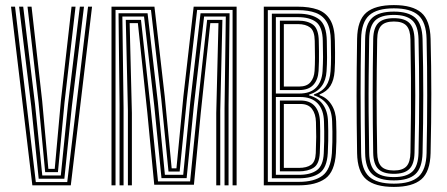

<svg xmlns="http://www.w3.org/2000/svg" viewBox="-20 -722 1743 748"><path d="M106 0 22.9 -696H38.6L119.5 -12.7H242L323 -696H338.6L255.8 0ZM130.8 -25.6 101.8 -308 54.4 -696H70.4L116.4 -316.5L144.7 -38.4H216.9L245.1 -316.5L291.1 -696H307.2L260 -308L230.7 -25.6ZM156 -51.3 130.3 -322.2 87.2 -696H102.9L144.3 -328.9L168.4 -64H193.2L217.2 -328.9L258.7 -696H274.3L231.3 -322.2L205.7 -51.3Z M414.4 0V-696H581.7L621.6 -347.7L648.8 -66.3H667.4L694.6 -347.7L734.5 -696H901.8V0H886.1V-683.3H748L708.2 -336.8L679.9 -53.6H636.5L608.2 -336.8L568.2 -683.3H430.1V0ZM478.3 0V-291.5L470 -644.7H529.2L567.5 -295.3L595.6 -15.2H720.6L748.7 -295.3L787 -644.7H846.4L838.1 -291.5V0H822.5V-281.6L831.1 -632H799.3L762.1 -281.7L735.5 -2.3H580.9L554.1 -281.7L517.1 -632H485.1L493.8 -281.6V0ZM445.8 0V-313.6L441.8 -670.4H554.9L594.9 -324.8L622.4 -40.9H693.8L721.3 -324.8L761.3 -670.4H874.4L870.4 -313.6V0H854.8V-300.9L859.7 -657.6H775.1L735 -307.7L707.1 -28H609.1L581.2 -307.7L541.2 -657.6H456.7L461.4 -300.9V0Z M1007.7 0V-696H1140.5Q1184.9 -696 1216.9 -684.9Q1248.9 -673.7 1266.3 -644.8Q1283.8 -615.9 1284.6 -562.6Q1285.2 -537.5 1285.3 -516.7Q1285.5 -495.8 1285.1 -478.2Q1284.7 -460.6 1283.6 -444.9Q1281.2 -410.1 1267.4 -387.8Q1253.7 -365.5 1224.9 -354.1V-351.2Q1254.3 -341.4 1271.5 -314Q1288.7 -286.6 1289.6 -249.6Q1290.5 -228.3 1290.6 -209.2Q1290.8 -190.2 1290.5 -170.1Q1290.1 -150 1288.7 -125.6Q1284.1 -52.9 1247.4 -26.4Q1210.7 0 1144.2 0ZM1023.4 -13.5H1144.2Q1203.9 -13.5 1236.1 -37.5Q1268.2 -61.5 1273 -125.4Q1274.4 -148 1274.8 -168.4Q1275.2 -188.8 1275 -208.7Q1274.8 -228.6 1273.9 -249.1Q1272.7 -290.6 1253.9 -315.6Q1235 -340.6 1203 -350.5V-354.2Q1235.2 -365.1 1250.1 -386.9Q1265.1 -408.6 1267.9 -444.8Q1269.7 -470.4 1269.7 -497.8Q1269.7 -525.2 1268.9 -562.8Q1268.3 -609.1 1253.5 -635.1Q1238.6 -661.1 1210.3 -671.8Q1182 -682.5 1140.5 -682.5H1023.4ZM1039.1 -27.4V-668.8H1140.5Q1194.2 -668.8 1223.1 -646.9Q1252.1 -625 1253.2 -562.6Q1254.2 -522.4 1254.1 -497.6Q1254.1 -472.7 1252.2 -444.4Q1250 -409.3 1233.2 -386.4Q1216.4 -363.4 1183.7 -353.1V-350.7Q1219.3 -341.2 1238 -315.1Q1256.8 -288.9 1257.9 -248.5Q1258.6 -230 1258.8 -211.9Q1259.1 -193.8 1258.7 -173.1Q1258.4 -152.4 1257 -125.4Q1253.7 -67.8 1224.7 -47.6Q1195.7 -27.4 1144.2 -27.4ZM1054.7 -357.6H1145.5Q1189.5 -357.6 1211.7 -380.9Q1234 -404.3 1236.6 -444.5Q1238.4 -474.3 1238.5 -500.1Q1238.5 -525.9 1237.5 -562.5Q1236.6 -617.1 1211.5 -636.2Q1186.4 -655.2 1140.5 -655.2H1054.7ZM1070.4 -371.1V-641.6H1140.5Q1179.2 -641.6 1200.2 -625.2Q1221.2 -608.7 1221.9 -562.5Q1222.5 -542.2 1222.7 -522.4Q1222.8 -502.6 1222.6 -483.5Q1222.3 -464.5 1221.1 -445.6Q1218.9 -410.6 1200.3 -390.9Q1181.6 -371.1 1145.3 -371.1ZM1085.8 -384.8H1145.3Q1175.2 -384.8 1189.5 -401.7Q1203.7 -418.6 1205.5 -445.6Q1207.1 -470 1207.1 -498.2Q1207.2 -526.3 1206.2 -562.5Q1205.5 -601.8 1188.2 -614.9Q1170.9 -628.1 1140.5 -628.1H1085.8ZM1054.7 -40.9H1144.2Q1189.6 -40.9 1214.3 -58.8Q1239 -76.8 1241.3 -124.2Q1242.7 -152 1243 -172Q1243.4 -192 1243.1 -209.7Q1242.9 -227.4 1242.2 -247.9Q1241 -294.9 1217.3 -319.5Q1193.5 -344.1 1149.9 -344.1H1054.7ZM1070.4 -54.4V-330.4H1150.8Q1187.4 -330.4 1206.5 -308.4Q1225.6 -286.4 1226.6 -247.2Q1227.2 -229.6 1227.5 -211.6Q1227.8 -193.7 1227.4 -172.9Q1227 -152.1 1225.9 -125.6Q1223.7 -82.5 1201.6 -68.5Q1179.5 -54.4 1143.8 -54.4ZM1085.8 -67.9H1143.8Q1175.3 -67.9 1192.1 -80.1Q1208.8 -92.2 1210.2 -125.4Q1211.8 -163.8 1211.9 -188.8Q1212 -213.8 1210.9 -246.6Q1210 -278.5 1195.5 -297.7Q1181 -316.9 1151.2 -316.9H1085.8Z M1514.6 6.2Q1440.7 6.2 1406.5 -23.6Q1372.4 -53.4 1371.2 -125.4Q1370.2 -187.2 1369.7 -242Q1369.2 -296.9 1369.2 -349.3Q1369.2 -401.8 1369.7 -455.9Q1370.2 -510 1371.2 -570.6Q1372.4 -642.8 1406.6 -672.5Q1440.8 -702.2 1514.6 -702.2Q1586.6 -702.2 1621.1 -672.8Q1655.7 -643.4 1657.5 -570.6Q1658.9 -517.8 1659.6 -464.6Q1660.3 -411.4 1660.3 -356.6Q1660.3 -301.7 1659.6 -244.2Q1658.9 -186.7 1657.5 -125.4Q1655.7 -52.8 1621.3 -23.3Q1586.9 6.2 1514.6 6.2ZM1514.6 -6.5Q1580 -6.5 1610.2 -33.6Q1640.4 -60.8 1641.9 -125.8Q1643.2 -183.9 1643.7 -239.7Q1644.3 -295.5 1644.3 -350.2Q1644.3 -404.9 1643.8 -459.5Q1643.2 -514.1 1641.9 -570.2Q1640.4 -635.5 1610 -662.5Q1579.6 -689.5 1514.6 -689.5Q1448.7 -689.5 1418.4 -662.4Q1388.1 -635.2 1386.8 -570.2Q1385.8 -517.6 1385.3 -465.8Q1384.8 -413.9 1384.8 -360.2Q1384.8 -306.6 1385.4 -248.5Q1385.9 -190.5 1386.9 -125.8Q1388.1 -62 1417.8 -34.2Q1447.5 -6.5 1514.6 -6.5ZM1514.6 -19.2Q1456.5 -19.2 1430 -43.6Q1403.5 -67.9 1402.5 -125.6Q1401.6 -185 1401.1 -237.5Q1400.6 -289.9 1400.6 -341.3Q1400.6 -392.7 1401 -448.5Q1401.5 -504.2 1402.5 -570.2Q1403.4 -628 1429.9 -652.4Q1456.4 -676.8 1514.6 -676.8Q1570.6 -676.8 1597.7 -652.8Q1624.7 -628.9 1626.2 -569.9Q1627.6 -514 1628.3 -460.3Q1629 -406.5 1629 -352.6Q1629 -298.7 1628.3 -242.7Q1627.5 -186.6 1626.2 -126.2Q1624.7 -67.7 1598.1 -43.5Q1571.5 -19.2 1514.6 -19.2ZM1514.6 -32.1Q1563.5 -32.1 1586.4 -53.5Q1609.2 -74.9 1610.5 -126.6Q1611.9 -187.3 1612.4 -243.7Q1613 -300.1 1613 -354Q1613 -407.9 1612.4 -461.3Q1611.9 -514.7 1610.5 -569.4Q1609.2 -621.8 1585.9 -642.8Q1562.6 -663.9 1514.6 -663.9Q1463.5 -663.9 1441.3 -641.9Q1419.1 -619.8 1418.2 -569.8Q1416.9 -493.1 1416.3 -425.7Q1415.6 -358.3 1416.1 -286.7Q1416.6 -215 1418.2 -126Q1419.1 -75.9 1441.5 -54Q1463.9 -32.1 1514.6 -32.1ZM1514.6 -44.8Q1472.3 -44.8 1453.6 -63.8Q1434.8 -82.7 1433.9 -126.2Q1432.9 -185.4 1432.4 -240.9Q1431.9 -296.4 1431.9 -350.5Q1431.9 -404.6 1432.4 -458.9Q1432.9 -513.1 1433.9 -569.8Q1434.8 -613.4 1453.7 -632.3Q1472.5 -651.2 1514.6 -651.2Q1556.7 -651.2 1575.2 -632.1Q1593.7 -613 1594.9 -569Q1596.3 -508.1 1597 -454.5Q1597.8 -400.9 1597.8 -349.2Q1597.8 -297.5 1597 -243.3Q1596.3 -189 1594.9 -126.8Q1593.9 -82.3 1574.8 -63.6Q1555.7 -44.8 1514.6 -44.8ZM1514.6 -57.8Q1548.4 -57.8 1563.5 -74Q1578.5 -90.3 1579.1 -128.1Q1580.6 -211.5 1581 -280.6Q1581.4 -349.7 1581 -418.1Q1580.6 -486.5 1579.1 -567.9Q1578.5 -605.6 1563.5 -621.9Q1548.5 -638.2 1514.6 -638.2Q1480.6 -638.2 1465.4 -622.2Q1450.1 -606.3 1449.5 -568.8Q1448.3 -504.3 1447.8 -450.1Q1447.2 -396 1447.2 -345.4Q1447.2 -294.8 1447.8 -242Q1448.4 -189.1 1449.5 -127.1Q1450.1 -90.2 1465.1 -74Q1480.1 -57.8 1514.6 -57.8Z"/></svg>

Font: Big Shoulders Inline Text SC Thin
Style: Regular
Weight: 100
Designer: Patric King
Foundry: XO Type Co
Version: Version 2.002